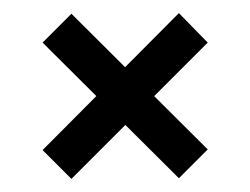

<svg xmlns="http://www.w3.org/2000/svg" viewBox="-20 -448 382 293"><path d="M89 -175 45 -219 253 -428 297 -383ZM253 -176 45 -383 89 -427 297 -220Z"/></svg>

Font: Bricolage Grotesque 24pt Condensed Light
Style: Regular
Weight: 300
Width: 3
Designer: Mathieu Triay
Foundry: Atelier Triay
Version: Version 1.001;gftools[0.9.33.dev8+g029e19f]